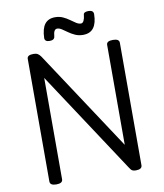

<svg xmlns="http://www.w3.org/2000/svg" viewBox="-114 -1205 1117 1310"><g transform="rotate(-10 444.0 -549.5)"><path d="M169 14Q125 14 125 -14V-863Q125 -877 136 -883.5Q147 -890 169 -890Q187 -890 198 -883.5Q209 -877 219 -863L675 -171V-863Q675 -877 686 -883.5Q697 -890 719 -890Q763 -890 763 -863V-14Q763 0 752 7Q741 14 720 14Q704 14 695 9Q686 4 675 -14L213 -716V-14Q213 0 202 7Q191 14 169 14ZM294 -958Q260 -958 260 -984Q262 -1049 286 -1080Q310 -1111 357 -1111Q387 -1111 411 -1100Q435 -1089 455 -1074.5Q475 -1060 492 -1049Q509 -1038 525 -1038Q537 -1038 544.5 -1053Q552 -1068 554 -1091Q554 -1113 588 -1113Q607 -1113 615.5 -1106Q624 -1099 624 -1085Q623 -1023 599 -991Q575 -959 526 -959Q496 -959 471.5 -970Q447 -981 427 -995.5Q407 -1010 390 -1021Q373 -1032 358 -1032Q346 -1032 339 -1020.5Q332 -1009 330 -984Q329 -971 320 -964.5Q311 -958 294 -958Z"/></g></svg>

Font: Playwrite GB J
Style: Regular
Weight: 400
Designer: Veronika Burian, José Scaglione
Foundry: TypeTogether
Version: Version 1.002